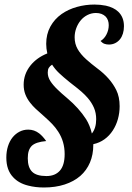

<svg xmlns="http://www.w3.org/2000/svg" viewBox="-20 -770 582 844"><path d="M104 45.9Q62 35.6 37.6 8.8Q7.8 -22.5 7.8 -77.1Q7.8 -104 14.9 -126.7Q22 -149.4 35.2 -166Q48.3 -182.1 65.9 -191.2Q83.5 -200.2 104 -200.2Q130.9 -200.2 152.3 -183.6Q167.5 -171.9 183.1 -149.9Q138.2 -146 120.1 -129.4Q110.8 -120.1 106.4 -106.7Q102.1 -93.3 102.1 -74.2Q102.1 -34.2 121.1 -15.1Q140.1 3.9 184.1 3.9Q222.2 3.9 243.2 -19.8Q264.2 -43.5 264.2 -92.8Q264.2 -147.9 235.8 -191.4Q224.1 -209.5 209.7 -224.6Q195.3 -239.7 174.3 -258.3Q150.4 -279.3 137 -291.7Q123.5 -304.2 112.3 -318.8Q98.6 -336.4 91.3 -355.5Q84 -374.5 84 -397.9Q84 -444.3 113.8 -481.9Q141.6 -516.6 188 -535.2Q183.1 -556.6 183.1 -577.1Q183.1 -619.6 201.2 -652.8Q219.2 -686 251 -708.5Q280.3 -729 317.9 -739.5Q355.5 -750 395 -750Q420.9 -750 445.3 -745.1Q480 -737.3 499.5 -718.8Q524.9 -694.8 524.9 -654.8Q524.9 -637.2 520.3 -622.3Q515.6 -607.4 507.3 -597.2Q498.5 -586.4 486.1 -580.3Q473.6 -574.2 459 -574.2Q448.2 -574.2 439.2 -577.4Q430.2 -580.6 421.9 -589.8Q438.5 -599.6 448.2 -618.9Q458 -638.2 458 -659.2Q458 -682.1 444.8 -696.8Q428.7 -712.9 401.9 -712.9Q382.3 -712.9 365 -704.3Q347.7 -695.8 335 -680.7Q322.3 -665.5 315.2 -646Q308.1 -626.5 308.1 -606Q308.1 -577.1 321.3 -554.2Q334.5 -531.2 359.4 -508.8Q381.8 -488.8 407.2 -469.7Q465.3 -426.8 491.2 -374Q505.9 -344.2 505.9 -303.2Q505.9 -273.9 498.3 -246.6Q490.7 -219.2 476.1 -196.8Q460.9 -173.3 439.2 -157.7Q417.5 -142.1 390.1 -136.2V-132.8Q390.1 -90.3 375.5 -55.7Q360.8 -21 333 3.4Q304.7 27.8 264.2 41Q223.6 54.2 172.9 54.2Q135.7 54.2 104 45.9ZM402.8 -246.1Q402.8 -273.4 393.1 -296.1Q383.3 -318.8 365.7 -339.4Q353 -354 337.9 -367.2Q322.8 -380.4 299.3 -398.4Q286.6 -408.2 285.6 -409.2Q257.8 -431.6 240 -448.5Q222.2 -465.3 209 -485.8Q199.2 -479.5 194.6 -471.9Q189.9 -464.4 189.9 -451.2Q189.9 -431.6 201.2 -413.8Q212.4 -396 233.4 -376Q247.6 -361.8 274.9 -338.9Q327.1 -294.9 358.4 -246.1Q375.5 -218.8 383.8 -183.1Q402.8 -206.5 402.8 -246.1Z"/></svg>

Font: Pattaya
Style: Regular
Weight: 400
Designer: Pablo Impallari / Thai characters Designed by Thanarat Vachiruckul and Suppakit Chalermlarp
Foundry: Pablo Impallari
Version: Version 2.000